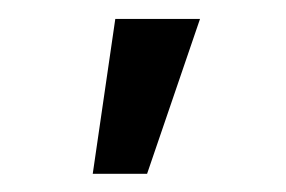

<svg xmlns="http://www.w3.org/2000/svg" viewBox="-20 -793 307 206"><path d="M79.5 -606.5H137.8L194.6 -772.7H103.7Z"/></svg>

Font: Magic Ui Pro
Style: Regular
Weight: 400
Designer: Stefan Endress, Andreas Faust
Version: Version 1.000;FEAKit 1.0